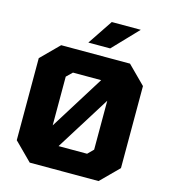

<svg xmlns="http://www.w3.org/2000/svg" viewBox="-135 -1058 1024 1164"><g transform="rotate(15 377.0 -476.0)"><path d="M316 -795 421 -952H603L453 -795ZM161 0 50 -111V-626L161 -737H593L704 -626V-111L593 0ZM237 -254 450 -595H273L237 -560ZM304 -142H483L518 -177V-484Z"/></g></svg>

Font: Tomorrow
Style: Bold
Weight: 700
Designer: Tony de Marco, Monica Rizzolli
Foundry: Just in Type
Version: Version 2.002